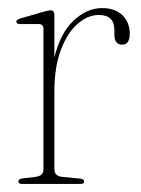

<svg xmlns="http://www.w3.org/2000/svg" viewBox="-20 -455 348 475"><path d="M114.5 -418.5V-312.5Q129 -373 162 -404Q195 -435 232.5 -435Q265 -435 283 -417.2Q301 -399.5 301 -371.5Q301 -344.5 282 -344.5Q263 -344.5 263 -369.5V-380.5Q263 -418 224.5 -418Q197.5 -418 172.2 -396.2Q147 -374.5 130.8 -332Q114.5 -289.5 114.5 -228V-36.5Q114.5 -19.5 133.5 -17.5L179 -13Q188 -12 188 -5.5Q188 0 179.5 0H34Q25.5 0 25.5 -6Q25.5 -12 35 -13.5L68.5 -17.5Q87.5 -20 87.5 -36V-383Q87.5 -395.5 76 -395.5H29Q20.5 -395.5 20.5 -401.5Q20.5 -406 29 -409L90 -426.5Q100 -429.5 105 -429.5Q114.5 -429.5 114.5 -418.5Z"/></svg>

Font: Fraunces 144pt S050 Thin
Style: Regular
Weight: 100
Version: Version 1.000; ttfautohint (v1.8.3)